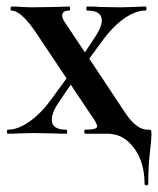

<svg xmlns="http://www.w3.org/2000/svg" viewBox="-20 -406 480 583"><path d="M238.8 -12.2Q274.9 -12.2 274.9 -22Q274.9 -31.7 256.8 -56.2L194.8 -148.9L160.2 -98.1Q137.2 -64.9 137.2 -42Q137.2 -12.2 181.2 -12.2Q184.1 -12.2 184.1 -6.1Q184.1 0 181.2 0Q154.3 0 141.1 -1L81.1 -2L40 -1Q28.8 0 3.9 0Q1 0 1 -6.1Q1 -12.2 3.9 -12.2Q34.7 -12.2 69.8 -37.1Q105 -62 136.2 -105L182.1 -168L91.8 -303.2Q44.9 -374 14.2 -374Q12.2 -374 12.2 -380.1Q12.2 -386.2 14.2 -386.2Q35.2 -386.2 44.9 -384.8L76.2 -383.8L146 -384.8Q162.1 -385.7 190.9 -386.2Q192.9 -386.2 192.9 -380.1Q192.9 -374 190.9 -374Q168.9 -374 168.9 -358.9Q168.9 -349.1 179.2 -335L237.8 -247.1L265.1 -288.1Q289.1 -323.2 289.1 -344.2Q289.1 -374 244.1 -374Q242.2 -374 242.2 -380.1Q242.2 -386.2 244.1 -386.2Q271 -386.2 285.2 -384.8L345.2 -383.8L386.2 -384.8Q397.5 -385.7 421.9 -386.2Q424.8 -386.2 424.8 -380.1Q424.8 -374 421.9 -374Q391.1 -374 356 -349.1Q320.8 -324.2 290 -280.8L251 -228L363.8 -58.1Q396 -12.2 428.2 -12.2Q437 -12.2 438.5 -10.5Q439.9 -8.8 439.9 3.9Q439.9 16.6 435.1 57.1Q430.2 98.1 430.2 151.9Q430.2 156.7 424.6 157Q418.9 157.2 418.9 151.9Q418.9 86.9 387 43.5Q355 0 306.2 0H238.8Q235.8 0 235.8 -6.1Q235.8 -12.2 238.8 -12.2Z"/></svg>

Font: Cormorant-Bold
Style: Bold
Weight: 700
Designer: Christian Thalmann (Catharsis Fonts)
Version: Version 3.000